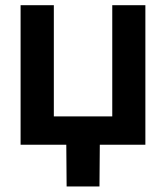

<svg xmlns="http://www.w3.org/2000/svg" viewBox="-20 -542 622 719"><path d="M57.1 0V-522.5H181.6V-106H400.4V-522.5H524.4V0ZM229.5 156.2 228 -31.2H354L352.5 156.2Z"/></svg>

Font: Inter 28pt SemiBold
Style: Regular
Weight: 600
Designer: Rasmus Andersson
Foundry: rsms
Version: Version 4.001;git-66647c0bb